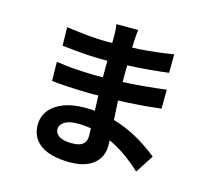

<svg xmlns="http://www.w3.org/2000/svg" viewBox="-120 -948 1240 1148"><g transform="rotate(15 500.0 -374.0)"><path d="M597.1 -808.6Q595.4 -793.7 593.6 -775.6Q591.8 -757.4 590.8 -737.8Q590 -718.3 589.2 -684.7Q588.5 -651.2 588.1 -611.1Q587.7 -571.1 587.7 -531.8Q587.7 -492.6 587.7 -460.6Q587.7 -419 590.1 -367.5Q592.5 -316 595.7 -263.7Q599 -211.3 601.4 -165.5Q603.8 -119.8 603.8 -90.2Q603.8 -47.6 582.1 -13.3Q560.3 21 516.7 41.2Q473 61.4 407.2 61.4Q287.1 61.4 225.2 17.4Q163.3 -26.5 163.3 -105.6Q163.3 -156.7 192.8 -195.2Q222.4 -233.7 277.9 -255.6Q333.4 -277.6 409.8 -277.6Q492 -277.6 563.4 -260.1Q634.8 -242.7 694.1 -214.9Q753.5 -187 799.3 -156.3Q845.2 -125.5 876.8 -99.8L804.6 12.1Q768.7 -21.6 724.3 -54.9Q679.9 -88.3 627.6 -115.3Q575.2 -142.3 516.6 -158.5Q458 -174.7 393.5 -174.7Q340.7 -174.7 312.4 -156.7Q284.2 -138.7 284.2 -112.8Q284.2 -94.4 296 -80.4Q307.8 -66.3 331 -59Q354.2 -51.6 388.5 -51.6Q415.6 -51.6 435.5 -57.8Q455.5 -63.9 466.4 -80.1Q477.4 -96.2 477.4 -124.5Q477.4 -147 475.5 -188.1Q473.6 -229.2 471.7 -278.6Q469.9 -327.9 468 -376.2Q466.1 -424.4 466.1 -460.6Q466.1 -496.5 466.5 -536.5Q466.9 -576.5 466.9 -615.3Q466.9 -654.1 467.2 -686.7Q467.6 -719.4 467.6 -740.3Q467.6 -753.8 466.4 -774.3Q465.1 -794.8 461.7 -808.6ZM182.4 -715.1Q209.1 -711.1 242.2 -707.1Q275.3 -703.1 309.8 -699.6Q344.3 -696.1 375.2 -694.6Q406.1 -693.1 429.2 -693.1Q531.5 -693.1 632.5 -699.5Q733.5 -705.9 842.7 -723.8L841.9 -609.2Q791.1 -602.4 723.9 -596.4Q656.7 -590.4 581.2 -586.8Q505.6 -583.2 430.2 -583.2Q398.7 -583.2 353.5 -585.8Q308.4 -588.4 263.1 -592.8Q217.9 -597.2 184.7 -600.9ZM176.8 -499Q201.2 -495 234.2 -491.2Q267.2 -487.3 301.8 -485.3Q336.4 -483.3 367.1 -481.8Q397.9 -480.3 417.8 -480.3Q510.6 -480.3 586.1 -484Q661.6 -487.8 727.6 -494Q793.5 -500.3 854.5 -508.1L853.7 -390.3Q802.2 -384.1 753.3 -379.9Q704.5 -375.7 654.2 -373Q603.8 -370.2 545.8 -369.1Q487.9 -368 416.2 -368Q387.4 -368 344.1 -369.6Q300.8 -371.2 256.4 -374.2Q211.9 -377.2 178.4 -381.2Z"/></g></svg>

Font: Shanggu Sans SC VF
Style: Regular
Weight: 250
Designer: GuiWonder
Version: Version 1.021